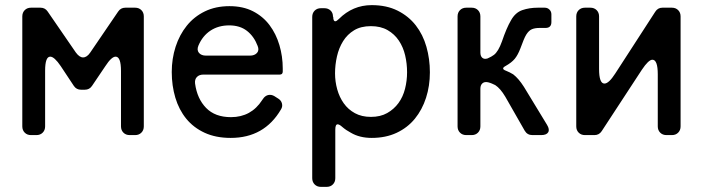

<svg xmlns="http://www.w3.org/2000/svg" viewBox="-20 -527 2743 749"><path d="M67 -34V-463Q67 -478 76.5 -487.5Q86 -497 101 -497H138Q156 -497 166 -482L276 -322Q290 -303 304 -303Q319 -303 332 -322L441 -482Q451 -497 469 -497H507Q522 -497 531.5 -487.5Q541 -478 541 -463V-34Q541 -19 531.5 -9.5Q522 0 507 0H486Q471 0 461.5 -9.5Q452 -19 452 -34V-250Q452 -306 431 -306Q415 -306 391 -269L339 -192Q329 -177 311 -177H296Q278 -177 268 -192L217 -269Q192 -306 176 -306Q156 -306 156 -251V-34Q156 -19 146.5 -9.5Q137 0 122 0H101Q86 0 76.5 -9.5Q67 -19 67 -34Z M880 11Q822 11 778.5 -9Q735 -29 706.5 -64Q678 -99 664 -146Q650 -193 650 -246Q650 -298 665 -344.5Q680 -391 708.5 -426.5Q737 -462 779 -482.5Q821 -503 875 -503Q928 -503 967 -483Q1006 -463 1031.5 -429Q1057 -395 1070 -351Q1083 -307 1083 -260V-248Q1083 -236 1071 -236H773Q757 -236 748 -226.5Q739 -217 741 -201Q749 -142 784 -106Q819 -70 881 -70Q960 -70 1003 -137Q1015 -157 1033 -157Q1044 -157 1055 -149L1066 -142Q1077 -135 1080 -123Q1083 -111 1076 -100Q1011 11 880 11ZM784 -310H955Q973 -310 982.5 -320.5Q992 -331 985 -348Q971 -385 943.5 -406.5Q916 -428 874 -428Q832 -428 801 -407.5Q770 -387 754 -349Q747 -332 756 -321Q765 -310 784 -310Z M1198 168V-461Q1198 -476 1207.5 -485.5Q1217 -495 1232 -495H1245Q1260 -495 1269.5 -486Q1279 -477 1279 -462L1280 -461Q1280 -444 1288 -444Q1293 -444 1302 -453Q1356 -507 1430 -507Q1488 -507 1531 -485.5Q1574 -464 1602 -428Q1630 -392 1643.5 -344.5Q1657 -297 1657 -245Q1657 -192 1642 -145.5Q1627 -99 1598.5 -64Q1570 -29 1527.5 -9Q1485 11 1430 11Q1383 11 1349 -9Q1330 -19 1315 -32Q1304 -42 1297 -42Q1288 -42 1288 -21V168Q1288 183 1278.5 192.5Q1269 202 1254 202H1232Q1217 202 1207.5 192.5Q1198 183 1198 168ZM1427 -71Q1464 -71 1490.5 -86Q1517 -101 1534.5 -125Q1552 -149 1560 -180.5Q1568 -212 1568 -245Q1568 -279 1560.5 -311Q1553 -343 1536 -368.5Q1519 -394 1492 -409.5Q1465 -425 1427 -425Q1388 -425 1361.5 -409Q1335 -393 1318.5 -366.5Q1302 -340 1294.5 -307Q1287 -274 1287 -241Q1287 -209 1295.5 -178.5Q1304 -148 1321 -124Q1338 -100 1364.5 -85.5Q1391 -71 1427 -71Z M1765 -34V-463Q1765 -478 1774.5 -487.5Q1784 -497 1799 -497H1820Q1835 -497 1844.5 -487.5Q1854 -478 1854 -463V-322Q1854 -308 1861.5 -301.5Q1869 -295 1882 -299Q1898 -306 1907 -313Q1924 -326 1938 -365Q1956 -418 1973 -447Q1990 -478 2017.5 -487.5Q2045 -497 2078 -497H2105Q2116 -497 2123.5 -489.5Q2131 -482 2131 -471V-441Q2131 -418 2108 -418H2085Q2067 -418 2055 -413Q2043 -408 2033 -392Q2028 -384 2022.5 -370.5Q2017 -357 2010 -338Q2000 -312 1988 -297.5Q1976 -283 1953 -270Q1932 -259 1954 -251Q1962 -248 1968.5 -244.5Q1975 -241 1982 -237Q2003 -221 2024 -188L2114 -40Q2125 -22 2118.5 -11Q2112 0 2091 0H2057Q2037 0 2027 -17L1951 -150Q1932 -182 1912 -195Q1906 -198 1899 -201Q1892 -204 1884 -206Q1870 -209 1862 -202Q1854 -195 1854 -181V-34Q1854 -19 1844.5 -9.5Q1835 0 1820 0H1799Q1784 0 1774.5 -9.5Q1765 -19 1765 -34Z M2228 -34V-463Q2228 -478 2237.5 -487.5Q2247 -497 2262 -497H2283Q2298 -497 2307.5 -487.5Q2317 -478 2317 -463V-258Q2317 -201 2338 -201Q2355 -201 2380 -240L2536 -481Q2546 -497 2564 -497H2601Q2616 -497 2625.5 -487.5Q2635 -478 2635 -463V-34Q2635 -19 2625.5 -9.5Q2616 0 2601 0H2580Q2565 0 2555.5 -9.5Q2546 -19 2546 -34V-237Q2546 -294 2525 -294Q2510 -294 2484 -255L2327 -15Q2317 0 2299 0H2262Q2247 0 2237.5 -9.5Q2228 -19 2228 -34Z"/></svg>

Font: Higure Gothic Medium
Style: Regular
Weight: 500
Designer: Yoshimichi Ohira
Foundry: Positype
Version: Version 1.000